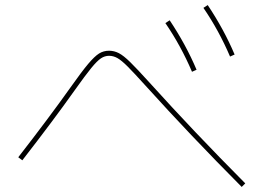

<svg xmlns="http://www.w3.org/2000/svg" viewBox="-20 -785 1040 757"><path d="M632 -694 649 -705Q713 -609 755 -510L737 -502Q693 -605 632 -694ZM799 -765Q863 -669 905 -570L887 -562Q843 -665 782 -754ZM554 -447Q508 -498 483.5 -522.5Q459 -547 443 -556Q427 -565 410 -565Q393 -565 378 -555Q363 -545 340 -517Q317 -489 273 -427Q190 -310 68 -153L52 -165Q174 -322 257 -439Q303 -504 328 -533.5Q353 -563 370.5 -574Q388 -585 410 -585Q430 -585 448.5 -575.5Q467 -566 493.5 -540Q520 -514 568 -461Q746 -264 947 -62L933 -48Q732 -250 554 -447Z"/></svg>

Font: Enso Thin
Style: Regular
Weight: 100
Designer: Coji Morishita
Foundry: UNDERFOREST DESIGN
Version: Version 1.000